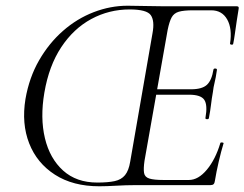

<svg xmlns="http://www.w3.org/2000/svg" viewBox="-20 -647 854 671"><path d="M327 4Q235 4 172 -36.5Q109 -77 82 -146Q55 -215 69 -301Q82 -376 116.5 -436Q151 -496 200 -539Q249 -582 307.5 -604.5Q366 -627 426 -627Q452 -627 488.5 -626Q525 -625 556 -625H808Q816 -625 814 -616Q811 -598 807.5 -575Q804 -552 801 -530Q798 -508 795 -494Q794 -490 788.5 -491Q783 -492 784 -495Q792 -547 774 -579Q756 -611 718 -611H655Q622 -611 605 -606Q588 -601 580 -586.5Q572 -572 566 -543L485 -85Q481 -57 483.5 -42.5Q486 -28 502 -23Q518 -18 551 -18H640Q673 -18 703 -54Q733 -90 750 -147Q751 -150 757 -149Q763 -148 761 -145Q753 -119 744.5 -82.5Q736 -46 731 -15Q730 -7 726.5 -3.5Q723 0 715 0H451Q421 0 386.5 2Q352 4 327 4ZM320 -9Q357 -9 380.5 -14Q404 -19 417 -35Q430 -51 435 -82L513 -531Q521 -574 507 -594Q493 -614 433 -614Q361 -614 299 -580.5Q237 -547 194 -482Q151 -417 135 -323Q120 -235 137 -164Q154 -93 200.5 -51Q247 -9 320 -9ZM710 -234Q709 -230 703 -230.5Q697 -231 698 -235Q706 -280 694 -298Q682 -316 641 -316H504L506 -335H648Q686 -335 703 -350.5Q720 -366 726 -404Q727 -408 733 -407.5Q739 -407 738 -402Q734 -374 730 -358.5Q726 -343 724 -325Q720 -303 717.5 -281.5Q715 -260 710 -234Z"/></svg>

Font: Cormorant Light
Style: Italic
Weight: 300
Italic angle: -10°
Designer: Christian Thalmann (Catharsis Fonts)
Foundry: Catharsis Fonts
Version: Version 4.000